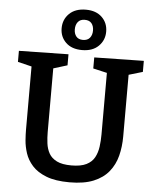

<svg xmlns="http://www.w3.org/2000/svg" viewBox="-63 -1011 869 1074"><g transform="rotate(5 372.0 -474.0)"><path d="M445 -697 723 -702V-640L645 -617V-271Q645 -213 632 -162Q619 -111 587.5 -72Q556 -33 502.5 -11Q449 11 368 11Q288 11 237 -9Q186 -29 157.5 -61Q129 -93 117 -130Q105 -167 102.5 -201Q100 -235 100 -259V-616L22 -635V-697L300 -702V-640L222 -616V-259Q222 -227 226 -195.5Q230 -164 244 -139Q258 -114 288 -99Q318 -84 370 -84Q423 -84 454 -99.5Q485 -115 499.5 -142Q514 -169 518.5 -202.5Q523 -236 523 -271V-617L445 -635ZM373 -732Q315 -732 282 -764Q249 -796 249 -844Q249 -893 282.5 -926Q316 -959 376 -959Q433 -959 466 -927Q499 -895 499 -846Q499 -798 465.5 -765Q432 -732 373 -732ZM373 -789Q399 -789 412 -805Q425 -821 425 -846Q425 -871 412.5 -886.5Q400 -902 374 -902Q349 -902 336 -886Q323 -870 323 -844Q323 -820 335.5 -804.5Q348 -789 373 -789Z"/></g></svg>

Font: Bitter SemiBold
Style: Regular
Weight: 600
Designer: Sol Matas, and Bitter project Authors
Foundry: Sol Matas
Version: Version 2.001